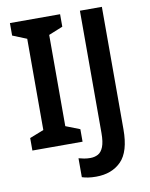

<svg xmlns="http://www.w3.org/2000/svg" viewBox="-98 -785 827 1059"><g transform="rotate(-10 315.5 -255.5)"><path d="M313 0H32V-70L111 -101V-612L32 -644V-714H313V-644L234 -612V-101L313 -70ZM354 203Q329 203 309.5 200Q290 197 275 192V86Q289 90 305.5 93Q322 96 340 96Q364 96 383 86Q402 76 413 48.5Q424 21 424 -29V-714H547V-28Q547 97 494.5 150Q442 203 354 203Z"/></g></svg>

Font: Noto Sans Malayalam SemiCondensed SemiBold
Style: Regular
Weight: 600
Width: 4
Designer: Jelle Bosma - Monotype Design Team
Foundry: Monotype Imaging Inc.
Version: Version 2.104; ttfautohint (v1.8.4.7-5d5b)